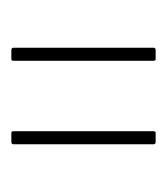

<svg xmlns="http://www.w3.org/2000/svg" viewBox="2 -725 294 338"><g transform="rotate(-90 149.0 -556.0)"><path d="M214 -429Q211 -429 211 -433V-679Q211 -683 214 -683H230Q234 -683 234 -679V-433Q234 -429 230 -429ZM68 -429Q64 -429 64 -433V-679Q64 -683 68 -683H84Q87 -683 87 -679V-433Q87 -429 84 -429Z"/></g></svg>

Font: Sofia Sans Thin
Style: Regular
Weight: 250
Designer: Botio Nikoltchev, Ani Petrova
Foundry: lettersoup
Version: Version 4.101